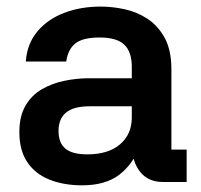

<svg xmlns="http://www.w3.org/2000/svg" viewBox="-20 -545 602 575"><path d="M539 0H468Q424 0 400 -30Q376 -60 374.3 -109.7L397.7 -108Q379.7 -54.7 338 -22.3Q296.3 10 226.3 10Q170.3 10 127.8 -7.2Q85.3 -24.3 61.7 -59.5Q38 -94.7 38 -149.3Q38 -197.3 56.5 -228.8Q75 -260.3 105.8 -278Q136.7 -295.7 173.7 -303.2Q210.7 -310.7 247.7 -310.7H374.7V-345Q374.7 -389.7 352.2 -411.2Q329.7 -432.7 278.7 -432.7Q228.3 -432.7 206 -415.2Q183.7 -397.7 178.3 -360.7H57.3Q61 -413.7 91.7 -450.5Q122.3 -487.3 171.8 -506.3Q221.3 -525.3 281.7 -525.3Q315.7 -525.3 352.5 -517.5Q389.3 -509.7 421.2 -489Q453 -468.3 473.2 -431.7Q493.3 -395 493.3 -337V-97H539ZM155.3 -153Q155.3 -117 176 -99.8Q196.7 -82.7 241.3 -82.7Q304.3 -82.7 339.5 -112.8Q374.7 -143 374.7 -193.3V-226.7H248.7Q200.7 -226.7 178 -208Q155.3 -189.3 155.3 -153Z"/></svg>

Font: 42dot Sans Light
Style: Regular
Weight: 300
Designer: 42dot
Version: Version 1.000